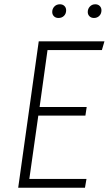

<svg xmlns="http://www.w3.org/2000/svg" viewBox="-20 -877 508 897"><path d="M468 -684 456 -643H202L165 -377H385L379 -337H159L117 -41H384L377 0H65L161 -684ZM224 -821Q224 -836 234 -846.5Q244 -857 260 -857Q273 -857 281 -849Q289 -841 289 -829Q289 -813 279 -803Q269 -793 253 -793Q240 -793 232 -801Q224 -809 224 -821ZM390 -821Q390 -836 400 -846.5Q410 -857 425 -857Q438 -857 446 -849Q454 -841 454 -829Q454 -813 444 -803Q434 -793 419 -793Q406 -793 398 -801Q390 -809 390 -821Z"/></svg>

Font: Fira Sans Condensed ExtraLight
Style: Italic
Weight: 275
Width: 3
Italic angle: -8°
Designer: Carrois Corporate & Edenspiekermann AG
Foundry: Carrois Corporate GbR & Edenspiekermann AG
Version: Version 4.203